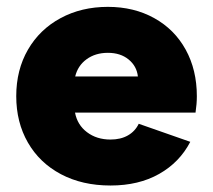

<svg xmlns="http://www.w3.org/2000/svg" viewBox="-20 -538 633 571"><path d="M28.3 -252Q28.3 -330.1 63.2 -390.4Q98.1 -450.7 160.2 -484.1Q222.2 -517.6 300.8 -517.6Q378.4 -517.6 438.7 -484.1Q499 -450.7 532.2 -390.4Q565.4 -330.1 565.4 -252Q565.4 -229 561.5 -203.1H203.1Q210 -166.5 238.8 -144.8Q267.6 -123 308.6 -123Q338.9 -123 360.4 -135.3Q381.8 -147.5 392.6 -169.9L545.9 -116.2Q514.2 -55.2 453.4 -20.8Q392.6 13.7 308.6 13.7Q224.6 13.7 161.1 -20Q97.7 -53.7 63 -114Q28.3 -174.3 28.3 -252ZM390.1 -310.5Q386.7 -341.3 362.5 -361.1Q338.4 -380.9 300.8 -380.9Q263.7 -380.9 237.5 -361.8Q211.4 -342.8 203.6 -310.5Z"/></svg>

Font: Wanted Sans Black
Style: Regular
Weight: 900
Designer: Original Design by Kil Hyung-jin and Kang Hanbin, Wanted Lab, Inc; Hangeul from Source Han Sans by Jang Soo-young and Ka
Foundry: Wanted Lab, Inc.
Version: Version 1.003